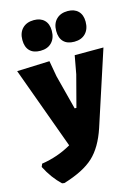

<svg xmlns="http://www.w3.org/2000/svg" viewBox="-152 -791 767 1058"><g transform="rotate(-15 231.5 -261.5)"><path d="M149 -717Q187 -717 208.5 -695.5Q230 -674 230 -635Q230 -593 206.5 -568.5Q183 -544 142 -544Q102 -544 81 -565.5Q60 -587 60 -627Q60 -669 84 -693Q108 -717 149 -717ZM342 -717Q380 -717 401.5 -695.5Q423 -674 423 -635Q423 -593 399.5 -568.5Q376 -544 335 -544Q295 -544 274 -565.5Q253 -587 253 -627Q253 -669 277 -693Q301 -717 342 -717ZM174 -476 190 -386 241 -189H251L298 -368L317 -472H481L343 -49Q309 53 252 106Q195 159 80 194L67 192Q17 145 -18 76L-11 59Q81 45 159 0L-12 -469Z"/></g></svg>

Font: Alegreya Sans Black
Style: Regular
Weight: 900
Designer: Juan Pablo del Peral
Foundry: Huerta Tipografica
Version: Version 2.007